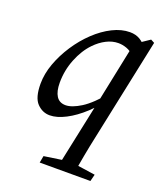

<svg xmlns="http://www.w3.org/2000/svg" viewBox="-126 -533 708 836"><g transform="rotate(20 227.5 -115.5)"><path d="M127 11Q93 11 68 -15Q43 -41 43 -105Q43 -151 60.5 -199Q78 -247 107.5 -292Q137 -337 174.5 -372.5Q212 -408 253 -428.5Q294 -449 333 -449Q360 -449 380 -437Q400 -425 422 -396L382 -353Q360 -373 340.5 -380Q321 -387 302 -387Q274 -387 246.5 -373Q219 -359 195 -334Q162 -300 141 -247.5Q120 -195 120 -138Q120 -98 134 -76Q148 -54 177 -54Q206 -54 247.5 -80Q289 -106 344 -172L350 -151Q321 -105 281 -68Q241 -31 200.5 -10Q160 11 127 11ZM157 219 163 187 271 171H291L400 187L392 219ZM447 -441 347 34Q337 80 328.5 126Q320 172 312 219H235L303 -103L306 -117L366 -407L430 -450Z"/></g></svg>

Font: Lisu Bosa
Style: Italic
Weight: 400
Italic angle: -19°
Designer: David Morse, Annie Olsen, Victor Gaultney, Frank Grießhammer (Latin)
Foundry: SIL International
Version: Version 2.000